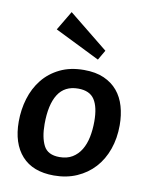

<svg xmlns="http://www.w3.org/2000/svg" viewBox="-81 -753 644 823"><g transform="rotate(10 241.5 -341.5)"><path d="M22 -192Q22 -244 36.5 -292Q51 -340 80.5 -377Q110 -414 155 -436Q200 -458 260 -458Q311 -458 347 -442Q383 -426 406 -398.5Q429 -371 440 -333Q451 -295 451 -251Q451 -194 434 -146Q417 -98 385.5 -63.5Q354 -29 309.5 -9.5Q265 10 210 10Q118 10 70 -43.5Q22 -97 22 -192ZM133 -200Q133 -142 151 -107Q169 -72 220 -72Q253 -72 276 -86Q299 -100 313.5 -124Q328 -148 334.5 -180Q341 -212 341 -248Q341 -311 320 -343Q299 -375 249 -375Q190 -375 161.5 -330Q133 -285 133 -200ZM114 -609 164 -693 335 -555 310 -512Z"/></g></svg>

Font: Zilla Slab SemiBold
Style: Regular
Weight: 600
Designer: Typotheque.com
Foundry: Typotheque type foundry
Version: Version 1.0; 2017